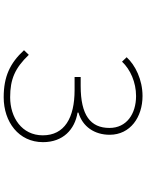

<svg xmlns="http://www.w3.org/2000/svg" viewBox="104 -883 792 1040"><g transform="rotate(90 500.0 -363.0)"><path d="M507 13C640 13 750 -68 750 -200C750 -308 682 -372 590 -387V-392C666 -414 710 -479 710 -561C710 -673 614 -739 500 -739C412 -739 333 -700 290 -653L314 -628C356 -673 426 -704 500 -704C598 -704 673 -652 673 -560C673 -457 604 -404 446 -404H397V-371H468C619 -371 713 -316 713 -199C713 -85 616 -22 507 -22C409 -22 349 -48 277 -123L252 -97C322 -21 395 13 507 13Z"/></g></svg>

Font: Harano Aji Gothic ExtraLight
Style: Regular
Weight: 250
Foundry: Masamichi Hosoda
Version: HaranoAjiGothic-ExtraLight version 20230610;ttx 4.39.4